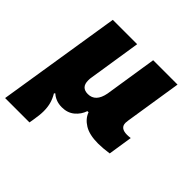

<svg xmlns="http://www.w3.org/2000/svg" viewBox="-211 -697 1059 1059"><g transform="rotate(45 318.5 -167.5)"><path d="M-28 195 87 -530H277L229 -222Q227 -213 227 -198Q227 -143 279 -143Q339 -143 354 -222L402 -530H592L540 -198Q538 -184 538 -178Q538 -137 591 -137Q603 -137 618 -139L596 3Q548 10 512 10Q444 10 405 -14Q366 -38 353 -75H344Q332 -39 302.5 -14.5Q273 10 229 10Q203 10 182.5 1.5Q162 -7 150 -19L144 -14Q160 13 167 39Q174 65 174 96Q174 126 166 172L162 195Z"/></g></svg>

Font: Be Vietnam Black
Style: Italic
Weight: 900
Italic angle: -9°
Designer: Lam Bao; Tony Le; Vietanh Nguyen
Foundry: Yellow Type Foundry
Version: Version 5.000